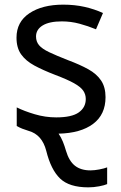

<svg xmlns="http://www.w3.org/2000/svg" viewBox="-20 -566 519 826"><path d="M360 240Q278 240 238.5 202Q199 164 179 83Q161 13 103 -3Q87 -8 75.5 -12.5Q64 -17 52 -24V-104Q84 -88 129.5 -74.5Q175 -61 222 -61Q289 -61 319 -82.5Q349 -104 349 -140Q349 -160 338 -176Q327 -192 298.5 -208Q270 -224 217 -244Q165 -264 128 -284Q91 -304 71 -332Q51 -360 51 -404Q51 -472 106.5 -509Q162 -546 252 -546Q301 -546 343.5 -536.5Q386 -527 423 -510L393 -440Q359 -454 322 -464Q285 -474 246 -474Q192 -474 163.5 -456.5Q135 -439 135 -409Q135 -387 148 -371.5Q161 -356 191.5 -341.5Q222 -327 273 -307Q324 -288 360 -268Q396 -248 415 -219.5Q434 -191 434 -148Q434 -73 380.5 -33Q327 7 232 9Q243 25 250.5 43.5Q258 62 264 83Q277 127 302.5 147Q328 167 369 167Q386 167 407 163Q428 159 441 154V226Q430 231 406.5 235.5Q383 240 360 240Z"/></svg>

Font: Noto Sans Historical
Style: Regular
Weight: 400
Designer: Monotype Design Team
Foundry: Monotype Imaging Inc.
Version: Version 2.013; ttfautohint (v1.8.4.7-5d5b)